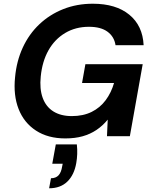

<svg xmlns="http://www.w3.org/2000/svg" viewBox="-20 -732 823 1032"><path d="M331 12Q238 12 173.5 -30Q109 -72 80 -146Q51 -220 61 -317Q69 -404 102.5 -476.5Q136 -549 191.5 -601.5Q247 -654 320 -683Q393 -712 479 -712Q603 -712 675 -653Q747 -594 752 -489H601Q594 -535 558 -561.5Q522 -588 458 -588Q386 -588 330 -554.5Q274 -521 240.5 -461.5Q207 -402 199 -321Q192 -254 209.5 -206Q227 -158 267 -133Q307 -108 366 -108Q427 -108 472.5 -130.5Q518 -153 548 -193.5Q578 -234 593 -286H421L439 -387H747L678 0H555L559 -89Q532 -56 498.5 -33.5Q465 -11 424 0.5Q383 12 331 12ZM244 280 254 226Q280 226 294.5 210.5Q309 195 314 163L317 148H261L280 44H393Q396 71 395 96Q394 121 390 144Q379 208 342 244Q305 280 244 280Z"/></svg>

Font: DM Sans 12pt
Style: Bold Italic
Weight: 700
Italic angle: -10°
Version: Version 4.004;gftools[0.9.30]